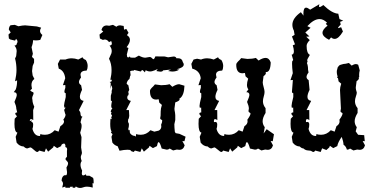

<svg xmlns="http://www.w3.org/2000/svg" viewBox="-20 -721 1817 927"><path d="M368.7 -171.9Q368.7 -158.7 378.4 -157.2L374 -151.9L368.7 -130.4Q374 -123.5 374 -112.8Q374 -100.6 367.2 -80.1L373.5 -59.1L371.6 -9.3L375.5 15.6Q375.5 22.5 372.8 27.1Q370.1 31.7 370.1 38.1Q370.1 45.9 374.5 56.6Q368.7 64 368.7 74.7Q368.7 87.4 376.5 102.5L375 115.2Q375 126 381.8 126Q386.2 126 394.5 120.6L397 127.4H411.6L426.8 136.2Q432.1 136.2 432.1 158.2V164.6L426.8 163.1L427.7 184.6Q412.1 180.2 399.9 180.2Q390.1 180.2 382.3 183.3Q374.5 186.5 367.2 186.5Q355.5 186.5 346.2 179.2L342.3 185.5H330.6L331.1 180.2L316.9 181.2L318.8 185.5H295.9L295.4 179.7L280.3 184.6L284.2 167.5Q284.2 157.2 277.8 152.3V148.9Q277.8 139.2 283.7 130.9Q288.1 125 293.5 125H296.9Q297.4 125.5 297.9 125.5Q303.7 125.5 303.7 109.9L300.8 87.9Q308.6 75.7 308.6 67.4Q308.6 64 306.6 61Q304.7 58.1 302.5 55.9Q300.3 53.7 298.3 51.5Q296.4 49.3 296.4 46.9Q296.4 41.5 303.2 36.1V7.3Q304.2 3.4 304.2 0Q304.2 -9.3 295.4 -11.2Q295.9 -13.7 295.9 -16.1Q295.9 -24.9 289.6 -28.3Q275.4 -25.4 275.4 -16.6V-15.6L255.9 -5.9L239.7 -17.1L236.8 -9.3L212.4 11.2L202.1 -4.9L195.3 12.7L168.9 5.9Q165 12.7 159.7 12.7Q156.2 12.7 151.9 9.3Q147.5 5.9 142.8 1.7Q138.2 -2.4 133.8 -5.9Q129.4 -9.3 126 -9.3L111.8 -4.4Q103.5 -4.4 94.2 -13.7Q73.7 -14.6 60.1 -32.7L55.7 -60.5L64 -80.6Q49.8 -83.5 49.8 -123L50.8 -147.5L62 -159.7Q53.7 -168 53.7 -172.4Q53.7 -177.7 63 -178.2L58.6 -196.8Q58.6 -209 49.8 -229Q61 -254.4 61 -262.7Q61 -275.9 46.4 -275.9L56.2 -289.6Q62.5 -308.1 62.5 -330.1V-333L52.7 -328.6Q59.6 -360.8 59.6 -382.3Q59.6 -413.6 52.7 -438.5L58.1 -450.2L60.5 -474.1Q60.5 -488.8 49.8 -501Q61 -502 61 -510.3Q64.5 -515.1 64.5 -520Q64.5 -526.9 57.6 -533.7L52.7 -524.9L29.8 -530.3L22.9 -535.2L21 -554.2L31.7 -564.5L22.5 -578.6Q23.9 -593.8 31.2 -599.1L51.3 -601.1L68.8 -594.2Q89.8 -598.6 101.1 -598.6L158.2 -593.3L178.7 -587.4Q173.3 -579.1 173.3 -571.8Q173.3 -561 184.6 -552.2L174.3 -528.3Q163.6 -525.9 153.3 -525.9Q146.5 -525.9 139.6 -526.9Q139.6 -511.7 132.3 -493.2L138.7 -461.4L134.3 -446.3L144.5 -436.5V-418.9L137.7 -402.8L134.8 -377.9L137.7 -356.4L146 -339.8Q131.8 -330.1 131.8 -310.1L134.3 -291.5Q127.4 -288.6 126 -281.7Q127.4 -282.2 128.4 -282.2Q130.9 -282.2 130.9 -280.8Q130.9 -278.8 134 -278.1Q137.2 -277.3 139.6 -275.9Q142.1 -274.4 142.1 -271Q142.1 -266.6 138.7 -259.8Q135.3 -252.9 135.3 -246.6L136.7 -237.8Q136.7 -225.1 145.5 -205.6L140.1 -189.5L140.6 -141.1Q134.3 -146 129.9 -146Q124 -146 124 -136.2L133.3 -140.1L130.9 -132.3Q140.1 -132.3 140.1 -119.6Q140.1 -107.4 136.7 -98.6Q146 -64.5 170.9 -64.5H173.3L174.8 -73.7Q183.1 -70.3 197.3 -70.3Q224.1 -70.3 244.1 -92.3L262.7 -85.4L271.5 -111.8Q286.6 -121.1 288.6 -130.9Q289.1 -132.8 289.1 -134.3Q289.1 -139.2 285.6 -143.1Q296.4 -157.7 296.4 -166.5Q296.4 -169.9 294.4 -172.4L289.6 -190.4L296.9 -201.7L291.5 -200.7L289.1 -210.4Q289.1 -219.2 297.4 -252.4V-271Q291 -271.5 291 -278.8Q291 -285.2 295.4 -296.9V-310.5L283.7 -309.6L294.9 -343.3Q290.5 -379.9 263.7 -389.6L259.3 -412.6L270 -433.6H296.4Q310.1 -439.5 326.2 -439.5Q340.8 -439.5 357.9 -433.6L378.9 -444.8Q378.9 -438 394.5 -431.2Q403.3 -417 403.3 -402.3Q403.3 -389.6 398.4 -380.4Q368.7 -379.9 368.7 -359.9L371.1 -346.7Q361.3 -334 361.3 -325.2Q361.3 -315.9 371.6 -309.6L376 -287.1Q365.7 -266.6 365.7 -253.4Q365.7 -236.8 383.8 -233.9L361.3 -189.5Q368.7 -180.2 368.7 -171.9Z M609.9 -442.9 631.8 -442.4 650.4 -452.6Q668.5 -442.4 681.6 -442.4L702.1 -445.8Q706.1 -445.8 709 -444.1Q711.9 -442.4 713.9 -440.4Q715.8 -438.5 717.3 -436.8Q718.8 -435.1 720.2 -435.1Q725.1 -435.1 730 -448.7L775.4 -448.2L791.5 -444.3L818.4 -448.2Q829.1 -448.2 832 -439.5L838.9 -439.9Q858.9 -439.9 862.8 -420.9Q867.2 -415 867.2 -409.7Q867.2 -394.5 833.5 -386.7L845.7 -384.8Q830.6 -375.5 811.5 -375.5L791.5 -377.9L805.2 -385.3L767.6 -381.3Q765.6 -375 753.9 -375L734.9 -377.9L741.7 -387.7Q740.7 -387.7 736.8 -385.7Q732.9 -383.8 727.3 -381.6Q721.7 -379.4 715.8 -377.7Q710 -376 705.1 -376Q693.8 -376 683.1 -381.8L679.7 -371.6Q669.9 -382.8 666.5 -382.8Q663.6 -382.3 662.6 -379.2Q661.6 -376 658.7 -376L627.9 -383.3L626.5 -380.4Q615.2 -380.4 608.4 -377.4L610.8 -356L608.9 -356.4L605 -339.8Q593.8 -332 591.3 -317.4Q593.8 -313 599.6 -309.6L604 -287.1Q601.1 -281.2 598.6 -275.9Q601.1 -274.4 601.1 -271Q601.1 -260.7 597.7 -259.8Q594.7 -259.3 594.2 -248Q596.7 -236.3 611.8 -233.9L589.4 -189.5H602.5L604 -161.6Q603 -148.9 598.6 -144L598.1 -130.9Q602.5 -128.4 602.5 -119.6Q602.5 -107.4 599.1 -98.6L601.1 -91.8L605.5 -94.2L607.4 -78.6Q617.2 -64.5 633.3 -64.5L635.7 -59.6L637.2 -73.7Q645.5 -70.3 659.7 -70.3Q686.5 -70.3 706.5 -92.3L725.1 -85.4L746.1 -90.3Q758.8 -96.7 758.8 -110.8L757.8 -118.7Q763.2 -129.9 763.2 -138.7Q763.2 -140.6 761.7 -141.6Q760.3 -142.6 758.3 -143.6Q756.3 -144.5 754.9 -146Q753.4 -147.5 753.4 -150.9L755.4 -162.6L755.9 -184.1Q755.9 -196.8 761.7 -214.4L749 -225.6L746.1 -241.7L733.9 -240.2Q704.1 -240.2 704.1 -281.2Q704.1 -285.6 706.5 -289.6Q709 -293.5 712.6 -297.1Q716.3 -300.8 720.5 -304.7Q724.6 -308.6 728 -313.5L757.8 -309.6Q781.2 -309.6 798.8 -314.5L812 -301.8Q832 -314.5 845.2 -314.5Q860.4 -310.5 870.6 -307.1Q869.1 -260.7 848.6 -246.1H846.2L847.2 -241.2Q847.2 -233.9 826.2 -226.6L822.3 -196.8Q822.3 -189.5 823.7 -184.1Q825.2 -178.7 826.2 -164.6V-141.6L821.8 -121.1Q821.8 -105.5 824.2 -84.5L828.1 -78.1L846.7 -74.7L876 -61L870.6 -39.1L860.4 -40L871.6 -19.5Q865.7 2.4 845.7 2.4L834 1L815.9 5.4L799.3 -3.9Q793.9 1.5 784.2 1.5L760.7 -3.9Q752 -34.7 745.6 -34.7Q741.2 -34.7 737.8 -15.6L718.3 -5.9L702.1 -17.1L699.2 -9.3L674.8 11.2L664.6 -4.9L657.7 12.7L631.3 5.9Q627.4 12.7 622.1 12.7Q621.1 9.8 614.3 9.3Q612.3 4.9 606.9 2.9Q600.6 2 595.7 2Q587.4 2 577.6 3.2Q567.9 4.4 557.1 6.8L547.9 -15.1Q533.2 -18.6 522.5 -32.7L518.1 -60.5L523.4 -73.2L515.6 -81.1L518.6 -86.4Q512.2 -96.2 512.2 -123L513.2 -147.5L519.5 -145.5L517.1 -153.8Q519.5 -160.6 521 -163.1Q516.1 -168.9 516.1 -172.4Q516.1 -175.3 519 -176.8L514.2 -183.1Q517.6 -192.9 522.5 -198.2L519.5 -200.7Q517.1 -200.7 517.1 -210.4Q517.1 -216.3 520.5 -232.4L515.1 -235.8V-258.8Q518.1 -267.6 519.5 -274.9L519 -278.8Q519 -284.2 522 -292.5Q521.5 -301.8 518.1 -310.1L513.2 -291L514.6 -317.9Q514.6 -323.2 509.3 -325.2L517.6 -327.1L520.5 -335.4L512.7 -335.9Q518.6 -360.8 518.6 -382.3Q518.6 -413.6 506.3 -437.5L518.1 -464.4L519.5 -474.1Q519.5 -488.8 508.8 -501Q520 -502 520 -510.3Q520 -516.6 516.6 -522.9L506.3 -517.6Q498 -530.3 485.8 -530.3L476.6 -528.3L462.4 -535.2L460.4 -554.2L478.5 -568.8L469.7 -576.2Q475.6 -598.1 495.6 -598.1L507.3 -596.7L525.4 -601.1L542 -591.8Q548.8 -598.6 560.1 -598.6L577.1 -595.7L579.1 -577.6L589.8 -581.5L600.6 -562.5L592.8 -551.3Q607.4 -542.5 607.4 -528.8Q607.4 -513.7 591.3 -493.2L600.1 -489.3L592.3 -457.5L594.2 -445.3L602.1 -443.8L606.9 -448.7Z M1084 12.7 1057.6 5.9Q1053.7 12.7 1048.3 12.7Q1043.9 12.7 1031.5 1.7Q1019 -9.3 1014.6 -9.3L1000.5 -4.4Q992.2 -4.4 982.9 -13.7Q962.4 -14.6 948.7 -32.7L944.3 -60.5L952.6 -80.6Q938.5 -83.5 938.5 -123L939.5 -147.5L950.7 -159.7Q942.4 -168 942.4 -172.4Q942.4 -177.7 951.7 -178.2L951.2 -201.7L945.8 -200.7Q943.4 -200.7 943.4 -210.4Q943.4 -219.2 951.7 -252.4V-271Q945.3 -271.5 945.3 -278.8Q945.3 -285.2 949.7 -296.9V-310.5L938 -309.6L949.2 -343.3Q944.8 -379.9 908.2 -389.6L903.8 -412.6L914.6 -433.6L931.6 -437.5L950.7 -433.6Q964.4 -439.5 980.5 -439.5Q995.1 -439.5 1012.2 -433.6L1033.2 -444.8Q1033.2 -438 1048.8 -431.2Q1057.6 -417 1057.6 -402.3Q1057.6 -389.6 1052.7 -380.4Q1022.9 -379.9 1022.9 -359.9L1025.4 -346.7Q1015.6 -334 1015.6 -325.2Q1015.6 -315.9 1025.9 -309.6L1030.3 -287.1Q1020 -266.6 1020 -253.4Q1020 -236.8 1038.1 -233.9L1015.6 -189.5H1028.8L1029.3 -141.1Q1022.9 -146 1018.6 -146Q1012.7 -146 1012.7 -136.2L1013.2 -131.3L1019.5 -132.3Q1028.8 -132.3 1028.8 -119.6Q1028.8 -107.4 1025.4 -98.6Q1034.7 -64.5 1062 -64.5L1063.5 -73.7Q1071.8 -70.3 1085.9 -70.3Q1112.8 -70.3 1132.8 -92.3L1151.4 -85.4L1160.2 -111.8Q1175.3 -121.1 1175.3 -135.3L1174.3 -143.1Q1189.5 -164.1 1189.5 -172.9Q1189.5 -175.3 1184.6 -177.7Q1179.7 -180.2 1179.7 -185.1L1181.6 -196.8Q1181.6 -209 1172.9 -229Q1184.1 -254.4 1184.1 -262.7Q1184.1 -275.9 1169.4 -275.9L1179.2 -289.6Q1172.4 -297.9 1172.4 -311Q1172.4 -323.7 1178.2 -341.3L1165.5 -352.5L1162.6 -368.7L1150.4 -367.2Q1120.6 -367.2 1120.6 -408.2Q1120.6 -412.6 1123 -416.5Q1125.5 -420.4 1129.2 -424.1Q1132.8 -427.7 1137 -431.6Q1141.1 -435.5 1144.5 -440.4L1174.3 -436.5Q1197.8 -436.5 1215.3 -441.4L1228.5 -428.7Q1248.5 -441.4 1261.7 -441.4Q1279.8 -441.4 1287.1 -419.4Q1285.6 -373 1265.1 -373H1262.7L1263.7 -368.2Q1263.7 -360.8 1252.4 -353.5L1248.5 -323.7Q1248.5 -315.9 1252.9 -300.5Q1257.3 -285.2 1257.3 -277.3Q1257.3 -267.6 1253.4 -255.1Q1249.5 -242.7 1249.5 -231.9Q1249.5 -214.4 1262.2 -198.7V-175.8Q1248 -152.8 1248 -135.7Q1248 -120.1 1258.3 -106.9L1252.9 -76.7L1267.6 -97.2L1302.7 -72.8L1296.9 -39.1L1286.6 -40L1297.9 -19.5Q1292 2.4 1272 2.4L1260.3 1L1242.2 5.4L1225.6 -3.9Q1220.2 1.5 1210.4 1.5L1187 -3.9Q1178.2 -34.7 1171.9 -34.7Q1167.5 -34.7 1164.1 -15.6L1144.5 -5.9L1128.4 -17.1L1125.5 -9.3L1101.1 11.2L1090.8 -4.9Z M1388.7 -60.5 1397 -80.6Q1382.8 -83.5 1382.8 -123L1383.8 -147.5L1395 -159.7Q1386.7 -168 1386.7 -172.4Q1386.7 -177.7 1396 -178.2L1395.5 -201.7L1390.1 -200.7Q1387.7 -200.7 1387.7 -210.4Q1387.7 -219.2 1396 -252.4V-271Q1389.6 -271.5 1389.6 -278.8L1394 -335L1382.3 -334L1393.6 -367.7Q1390.1 -395 1390.1 -413.1Q1390.1 -419.4 1390.6 -424.3L1395.5 -431.6L1388.2 -457Q1398.9 -458 1398.9 -473.6Q1398.9 -484.4 1393.6 -502.4L1404.3 -506.8L1389.6 -544.9L1402.3 -552.7L1398.9 -572.8Q1391.6 -587.4 1391.6 -601.1Q1391.6 -633.3 1432.6 -662.1L1445.3 -645.5L1444.8 -654.8Q1444.8 -684.1 1458 -684.1Q1464.8 -684.1 1477.5 -674.3L1522 -700.7L1520 -691.4Q1520 -687 1523.4 -687Q1528.3 -687 1541 -696.8Q1583 -656.2 1613.3 -654.8L1619.1 -628.9L1637.2 -621.1L1622.1 -615.7L1625 -602.5Q1612.3 -589.8 1612.3 -586.4L1613.8 -585L1627 -589.8L1635.7 -568.8Q1614.7 -533.2 1595.7 -533.2Q1586.4 -533.2 1578.6 -540.5L1568.8 -528.8Q1537.1 -544.4 1537.1 -562.5Q1537.1 -578.6 1561.5 -597.2L1552.7 -606L1559.1 -611.3Q1542 -628.9 1522.9 -628.9Q1495.1 -628.9 1463.9 -594.7L1479.5 -586.9L1454.1 -564L1474.1 -544.9L1458.5 -543.9L1475.6 -527.3Q1460.4 -512.2 1460.4 -499.5Q1460.4 -463.4 1476.1 -456.1Q1462.9 -434.6 1462.9 -429.2Q1462.9 -428.2 1463.9 -428.2Q1464.8 -427.2 1464.8 -425.3Q1464.8 -422.4 1461.9 -416.5Q1467.3 -404.3 1467.3 -384.3L1469.7 -371.1Q1460 -358.4 1460 -349.6Q1460 -340.3 1470.2 -334L1474.6 -287.1Q1464.4 -266.6 1464.4 -253.4Q1464.4 -236.8 1482.4 -233.9L1460 -189.5H1473.1L1473.6 -141.1Q1467.3 -146 1462.9 -146Q1457 -146 1457 -136.2L1457.5 -131.3L1463.9 -132.3Q1473.1 -132.3 1473.1 -119.6Q1473.1 -107.4 1469.7 -98.6Q1479 -64.5 1503.9 -64.5H1506.3L1507.8 -73.7Q1516.1 -70.3 1530.3 -70.3Q1557.1 -70.3 1577.1 -92.3L1595.7 -85.4L1604.5 -111.8Q1619.6 -121.1 1619.6 -135.3L1618.7 -143.1Q1633.8 -164.1 1633.8 -172.9Q1633.8 -174.8 1632.3 -175.8Q1630.9 -176.8 1628.9 -177.7Q1627 -178.7 1625.5 -180.2Q1624 -181.6 1624 -185.1L1626 -196.8L1621.6 -286.6Q1621.6 -299.3 1627.4 -316.9L1614.7 -328.1L1611.8 -344.2H1610.4Q1607.9 -344.2 1607.9 -346.2Q1607.9 -348.1 1609.9 -351.6Q1606 -363.8 1606 -373.5Q1606 -382.3 1608.9 -388.7Q1608.9 -393.1 1611.3 -397Q1613.8 -400.9 1617.4 -404.5Q1621.1 -408.2 1638.2 -412.1Q1647 -412.1 1664.6 -417L1677.7 -404.3Q1689.5 -411.6 1698.2 -411.6Q1704.6 -411.6 1709.5 -408.2L1716.8 -381.3Q1713.9 -370.1 1713.9 -358.9Q1713.9 -353.5 1714.4 -348.6H1711.9L1712.9 -343.8Q1712.9 -336.4 1701.7 -329.1L1697.8 -299.3Q1697.8 -292 1699.2 -286.6Q1700.7 -281.2 1702.1 -276.4Q1702.6 -274.9 1702.6 -273.4Q1702.6 -267.6 1698.7 -256.8Q1693.8 -242.7 1693.8 -231.9Q1693.8 -214.4 1706.5 -198.7V-175.8Q1692.4 -152.8 1692.4 -135.7Q1692.4 -120.1 1702.6 -106.9L1697.3 -86.9L1709 -70.3L1738.3 -68.4L1741.2 -39.1L1731 -40L1742.2 -19.5Q1736.3 2.4 1716.3 2.4L1704.6 1L1686.5 5.4L1669.9 -3.9Q1664.6 1.5 1654.8 1.5Q1650.4 -15.1 1638.7 -22Q1637.7 -39.1 1629.9 -60.1Q1611.8 -34.7 1608.4 -15.6L1588.9 -5.9L1572.8 -17.1L1569.8 -9.3L1555.7 3.4L1535.2 -4.9L1528.3 12.7L1502 5.9Q1498 12.7 1492.7 12.7Q1489.3 12.7 1484.9 9.3Q1480.5 5.9 1467.5 5.4Q1454.6 4.9 1444.8 -4.4Q1436.5 -4.4 1427.2 -13.7Q1406.7 -14.6 1393.1 -32.7Z"/></svg>

Font: Truetypewriter PolyglOTT
Style: Regular
Weight: 400
Designer: Sergey Beatoff a.k.a. Sam_T
Version: Version 3.76